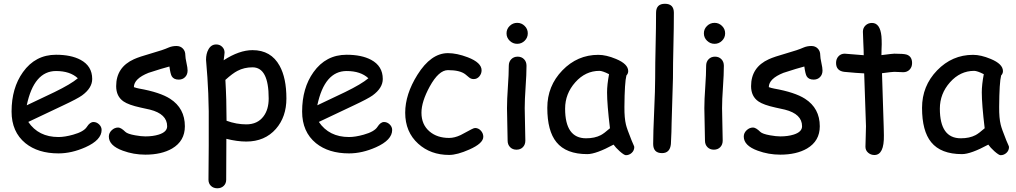

<svg xmlns="http://www.w3.org/2000/svg" viewBox="-20 -806 5487 1037"><path d="M295.9 22.5Q185.5 22.5 117.2 -32.7Q42.5 -93.8 42.5 -203.6Q42.5 -330.6 104 -416.5Q170.9 -510.3 282.7 -510.3Q363.8 -510.3 415 -482.9Q478 -449.2 478 -379.4Q478 -330.6 422.9 -290.5Q398.4 -272.9 319.3 -235.8L132.8 -147.5Q160.2 -106.9 200.9 -86.4Q241.7 -65.9 295.9 -65.9Q329.6 -65.9 375 -78.6Q432.6 -94.7 449.2 -120.8Q465.8 -147 484.9 -147Q502 -147 515.4 -134Q528.8 -121.1 528.8 -104Q528.8 -49.8 441.4 -10.7Q366.7 22.5 295.9 22.5ZM282.7 -422.4Q223.1 -422.4 183.6 -376.2Q144 -330.1 124.5 -237.3L274.4 -308.6Q362.8 -351.6 400.4 -383.3Q358.4 -422.4 282.7 -422.4Z M945.3 -376Q918.5 -376 907.7 -394Q900.4 -406.7 895 -446.8Q858.4 -437.5 782.2 -412.6Q703.6 -381.3 703.1 -335.4Q717.8 -330.1 731.9 -327.6Q844.2 -307.6 898.9 -272.5Q978.5 -221.2 978.5 -124Q978.5 -44.4 909.7 -3.9Q852.5 29.3 765.1 29.3Q701.2 29.3 643.1 7.8Q567.9 -19.5 567.9 -68.4Q567.9 -87.9 583.3 -102.5Q598.6 -117.2 618.2 -117.2Q633.3 -117.2 657.2 -93.8Q668.9 -82.5 710 -75.2Q742.7 -69.3 765.1 -69.3Q806.2 -69.3 837.4 -79.1Q882.8 -93.3 882.8 -124Q882.8 -190.4 790 -213.9L739.3 -225.1Q674.3 -239.3 647 -258.3Q607.4 -285.6 607.4 -340.8Q607.4 -442.9 703.6 -486.3Q732.9 -499.5 797.4 -517.8Q861.8 -536.1 889.6 -548.8Q909.7 -557.6 933.1 -557.6Q954.1 -557.6 967.5 -543.9Q981 -530.3 981 -508.3Q981 -494.1 987.1 -466.8Q993.2 -439.5 993.2 -425.3Q993.2 -403.3 979.7 -389.6Q966.3 -376 945.3 -376Z M1310.1 -41.5Q1261.2 -41.5 1202.6 -56.2L1201.7 164.6Q1201.7 185.1 1188.2 198Q1174.8 210.9 1153.8 210.9Q1132.8 210.9 1119.4 198Q1106 185.1 1106 164.6L1107.4 -20.5V-204.6Q1106 -306.2 1100.1 -389.2L1092.8 -482.9Q1092.8 -516.1 1105.5 -538.6Q1120.1 -565.9 1147.9 -565.9Q1167 -565.9 1179.9 -553.2Q1192.9 -540.5 1192.9 -522Q1192.9 -518.1 1191.4 -506.8Q1189 -492.2 1188 -480.5Q1230 -507.8 1269 -521.5Q1308.1 -535.2 1343.8 -535.2Q1443.8 -535.2 1490.2 -450.7Q1526.9 -384.3 1526.9 -274.4Q1526.9 -174.8 1470.2 -109.9Q1410.2 -41.5 1310.1 -41.5ZM1343.8 -442.4Q1298.8 -442.4 1262.7 -423.3Q1236.8 -410.2 1197.3 -374.5Q1203.6 -269.5 1203.6 -153.8Q1256.8 -134.3 1310.1 -134.3Q1371.1 -134.3 1403.3 -177.7Q1431.2 -214.8 1431.2 -274.4Q1431.2 -358.9 1409.4 -400.6Q1387.7 -442.4 1343.8 -442.4Z M1865.2 22.5Q1754.9 22.5 1686.5 -32.7Q1611.8 -93.8 1611.8 -203.6Q1611.8 -330.6 1673.3 -416.5Q1740.2 -510.3 1852.1 -510.3Q1933.1 -510.3 1984.4 -482.9Q2047.4 -449.2 2047.4 -379.4Q2047.4 -330.6 1992.2 -290.5Q1967.8 -272.9 1888.7 -235.8L1702.1 -147.5Q1729.5 -106.9 1770.3 -86.4Q1811 -65.9 1865.2 -65.9Q1898.9 -65.9 1944.3 -78.6Q2002 -94.7 2018.6 -120.8Q2035.2 -147 2054.2 -147Q2071.3 -147 2084.7 -134Q2098.1 -121.1 2098.1 -104Q2098.1 -49.8 2010.7 -10.7Q1936 22.5 1865.2 22.5ZM1852.1 -422.4Q1792.5 -422.4 1752.9 -376.2Q1713.4 -330.1 1693.8 -237.3L1843.8 -308.6Q1932.1 -351.6 1969.7 -383.3Q1927.7 -422.4 1852.1 -422.4Z M2405.8 30.8Q2305.7 30.8 2238.8 -29.8Q2168.5 -93.3 2168.5 -197.3Q2168.5 -296.4 2234.4 -401.9Q2307.6 -519 2399.4 -519Q2447.3 -519 2506.3 -496.6Q2581.1 -467.8 2581.1 -426.3Q2581.1 -407.7 2568.8 -393.3Q2556.6 -378.9 2538.6 -378.9Q2524.4 -378.9 2513.9 -387.5Q2503.4 -396 2493.7 -404.3Q2464.8 -427.2 2399.4 -427.2Q2349.6 -427.2 2300.8 -338.4Q2256.3 -256.8 2256.3 -197.3Q2256.3 -132.8 2300.3 -95.7Q2341.3 -61 2405.8 -61Q2435.1 -61 2468.3 -76.7L2524.9 -106.9Q2539.6 -114.7 2545.9 -114.7Q2564 -114.7 2577.1 -100.3Q2590.3 -85.9 2590.3 -67.4Q2590.3 -31.7 2515.1 1.5Q2449.2 30.8 2405.8 30.8Z M2773.4 -569.3Q2750 -569.3 2732.9 -585.9Q2715.8 -602.5 2715.8 -626Q2715.8 -649.4 2732.9 -666Q2750 -682.6 2773.4 -682.6Q2796.9 -682.6 2813.7 -666Q2830.6 -649.4 2830.6 -626Q2830.6 -602.5 2813.7 -585.9Q2796.9 -569.3 2773.4 -569.3ZM2814 -221.7Q2814 -192.4 2815.7 -134Q2817.4 -75.7 2817.4 -46.4Q2817.4 -24.9 2804.2 -11.2Q2791 2.4 2769.5 2.4Q2748.5 2.4 2735.1 -11.2Q2721.7 -24.9 2721.7 -46.4Q2721.7 -75.7 2720 -134Q2718.3 -192.4 2718.3 -221.7Q2718.3 -267.6 2723.1 -336.2Q2728 -404.8 2728 -450.7Q2728 -472.7 2741.5 -486.3Q2754.9 -500 2775.9 -500Q2796.9 -500 2810.3 -486.3Q2823.7 -472.7 2823.7 -450.7Q2823.7 -404.8 2818.8 -336.2Q2814 -267.6 2814 -221.7Z M3360.4 32.2Q3351.1 32.2 3326.7 10.7Q3304.7 -9.3 3293.9 -24.9Q3247.1 0.5 3211.4 13.4Q3175.8 26.4 3151.9 26.4Q3037.6 26.4 2985.4 -38.1Q2936 -98.6 2936 -223.6Q2936 -341.8 3017.3 -425.8Q3098.6 -509.8 3211.4 -509.8Q3253.9 -509.8 3306.6 -487.8Q3373 -460.4 3373 -421.9Q3373 -408.7 3363.3 -398.4Q3358.4 -379.9 3355.7 -337.4Q3353 -294.9 3352.5 -228.5Q3352.1 -168 3360.8 -132.8Q3365.7 -111.3 3391.6 -46.9Q3395 -38.1 3402.8 -21L3405.8 -12.7Q3405.8 6.8 3392.1 19.5Q3378.4 32.2 3360.4 32.2ZM3258.8 -307.1Q3258.8 -328.1 3261.5 -352.8Q3264.2 -377.4 3269.5 -405.3Q3251.5 -414.6 3238.5 -418.9Q3225.6 -423.3 3217.8 -423.3Q3142.1 -423.3 3087.2 -361.6Q3032.2 -299.8 3032.2 -219.2Q3032.2 -139.2 3060.5 -99.1Q3088.9 -59.1 3145.5 -59.1Q3192.4 -59.1 3225.1 -76.2Q3242.7 -85.4 3274.4 -113.3Q3258.8 -242.7 3258.8 -307.1Z M3614.7 -383.8 3607.4 -141.1Q3607.4 -102.5 3603.5 -27.8Q3598.6 21 3555.7 21Q3507.8 21 3507.8 -28.8Q3507.8 -87.9 3513.2 -206.3Q3518.6 -324.7 3518.6 -383.8Q3518.6 -460.9 3521 -560.3Q3523.4 -659.7 3523.4 -736.8Q3523.4 -785.6 3571.3 -785.6Q3619.6 -785.6 3619.6 -736.8Q3619.6 -659.7 3617.2 -560.3Q3614.7 -460.9 3614.7 -383.8Z M3839.4 -569.3Q3815.9 -569.3 3798.8 -585.9Q3781.7 -602.5 3781.7 -626Q3781.7 -649.4 3798.8 -666Q3815.9 -682.6 3839.4 -682.6Q3862.8 -682.6 3879.6 -666Q3896.5 -649.4 3896.5 -626Q3896.5 -602.5 3879.6 -585.9Q3862.8 -569.3 3839.4 -569.3ZM3879.9 -221.7Q3879.9 -192.4 3881.6 -134Q3883.3 -75.7 3883.3 -46.4Q3883.3 -24.9 3870.1 -11.2Q3856.9 2.4 3835.4 2.4Q3814.5 2.4 3801 -11.2Q3787.6 -24.9 3787.6 -46.4Q3787.6 -75.7 3785.9 -134Q3784.2 -192.4 3784.2 -221.7Q3784.2 -267.6 3789.1 -336.2Q3793.9 -404.8 3793.9 -450.7Q3793.9 -472.7 3807.4 -486.3Q3820.8 -500 3841.8 -500Q3862.8 -500 3876.2 -486.3Q3889.6 -472.7 3889.6 -450.7Q3889.6 -404.8 3884.8 -336.2Q3879.9 -267.6 3879.9 -221.7Z M4374.5 -376Q4347.7 -376 4336.9 -394Q4329.6 -406.7 4324.2 -446.8Q4287.6 -437.5 4211.4 -412.6Q4132.8 -381.3 4132.3 -335.4Q4147 -330.1 4161.1 -327.6Q4273.4 -307.6 4328.1 -272.5Q4407.7 -221.2 4407.7 -124Q4407.7 -44.4 4338.9 -3.9Q4281.7 29.3 4194.3 29.3Q4130.4 29.3 4072.3 7.8Q3997.1 -19.5 3997.1 -68.4Q3997.1 -87.9 4012.5 -102.5Q4027.8 -117.2 4047.4 -117.2Q4062.5 -117.2 4086.4 -93.8Q4098.1 -82.5 4139.2 -75.2Q4171.9 -69.3 4194.3 -69.3Q4235.4 -69.3 4266.6 -79.1Q4312 -93.3 4312 -124Q4312 -190.4 4219.2 -213.9L4168.5 -225.1Q4103.5 -239.3 4076.2 -258.3Q4036.6 -285.6 4036.6 -340.8Q4036.6 -442.9 4132.8 -486.3Q4162.1 -499.5 4226.6 -517.8Q4291 -536.1 4318.8 -548.8Q4338.9 -557.6 4362.3 -557.6Q4383.3 -557.6 4396.7 -543.9Q4410.2 -530.3 4410.2 -508.3Q4410.2 -494.1 4416.3 -466.8Q4422.4 -439.5 4422.4 -425.3Q4422.4 -403.3 4408.9 -389.6Q4395.5 -376 4374.5 -376Z M4858.4 -416Q4848.1 -416 4834.2 -417Q4820.3 -418 4810.1 -418Q4798.8 -418 4743.7 -410.6L4752.9 -122.1L4753.4 -100.6L4753.9 -75.7Q4755.9 31.2 4702.6 31.2Q4683.1 31.2 4668.7 18.6Q4654.3 5.9 4654.3 -13.2Q4654.3 -31.7 4655.8 -68.8Q4657.2 -106 4657.2 -124.5L4647.5 -409.7Q4611.8 -411.1 4539.1 -418Q4495.6 -423.8 4495.6 -466.3Q4495.6 -487.8 4508.8 -502Q4522 -516.1 4542.5 -516.1L4645 -507.8Q4645 -532.7 4642.8 -574.5Q4640.6 -616.2 4640.6 -634.8Q4640.6 -655.3 4654.8 -668.7Q4668.9 -682.1 4689.5 -682.1Q4733.4 -682.1 4740.7 -610.4Q4742.2 -592.3 4742.2 -566.9L4741.2 -538.6L4740.7 -508.3Q4801.3 -516.1 4810.1 -516.1Q4860.8 -516.1 4876.5 -511.2Q4906.2 -501.5 4906.2 -465.3Q4906.2 -443.8 4892.8 -429.9Q4879.4 -416 4858.4 -416Z M5384.3 32.2Q5375 32.2 5350.6 10.7Q5328.6 -9.3 5317.9 -24.9Q5271 0.5 5235.4 13.4Q5199.7 26.4 5175.8 26.4Q5061.5 26.4 5009.3 -38.1Q4960 -98.6 4960 -223.6Q4960 -341.8 5041.3 -425.8Q5122.6 -509.8 5235.4 -509.8Q5277.8 -509.8 5330.6 -487.8Q5397 -460.4 5397 -421.9Q5397 -408.7 5387.2 -398.4Q5382.3 -379.9 5379.6 -337.4Q5377 -294.9 5376.5 -228.5Q5376 -168 5384.8 -132.8Q5389.6 -111.3 5415.5 -46.9Q5418.9 -38.1 5426.8 -21L5429.7 -12.7Q5429.7 6.8 5416 19.5Q5402.3 32.2 5384.3 32.2ZM5282.7 -307.1Q5282.7 -328.1 5285.4 -352.8Q5288.1 -377.4 5293.5 -405.3Q5275.4 -414.6 5262.5 -418.9Q5249.5 -423.3 5241.7 -423.3Q5166 -423.3 5111.1 -361.6Q5056.2 -299.8 5056.2 -219.2Q5056.2 -139.2 5084.5 -99.1Q5112.8 -59.1 5169.4 -59.1Q5216.3 -59.1 5249 -76.2Q5266.6 -85.4 5298.3 -113.3Q5282.7 -242.7 5282.7 -307.1Z"/></svg>

Font: Bharatayuddha
Style: Regular
Weight: 400
Designer: R.S. Wihananto
Foundry: R.S. Wihananto
Version: Version 2.0.1